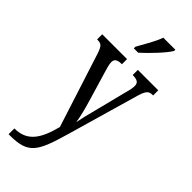

<svg xmlns="http://www.w3.org/2000/svg" viewBox="-317 -807 1083 1083"><g transform="rotate(45 225.0 -265.0)"><path d="M185 -619V-606H220C268 -649 336 -721 356 -756V-766H260C245 -721 213 -670 185 -619ZM28 190V236H37C184 236 210 190 266 -5L386 -422C404 -487 417 -495 448 -495H450V-536H287V-495H290C323 -494 339 -486 339 -460C339 -441 335 -423 329 -403L279 -205C266 -157 257 -119 250 -82C245 -116 233 -167 213 -233L165 -394C156 -423 150 -445 150 -462C150 -481 161 -495 198 -495H201V-536H3V-495H6C37 -495 46 -486 61 -442L204 3C173 122 131 190 28 190Z"/></g></svg>

Font: Noto Serif Tamil ExtraCondensed
Style: Italic
Weight: 400
Width: 2
Italic angle: -12°
Designer: Indian Type Foundry, Tom Grace, and the Monotype Design Team
Foundry: Monotype Imaging Inc.
Version: Version 2.003